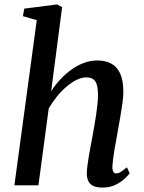

<svg xmlns="http://www.w3.org/2000/svg" viewBox="-20 -837 651 867"><path d="M443 10Q416 10 400.2 2Q384.5 -6 378 -21Q371.5 -36 372 -57Q372.5 -71 375 -90.5Q377.5 -110 381.2 -132Q385 -154 389.2 -176.8Q393.5 -199.5 397.5 -220.5Q401 -242 405.5 -266.2Q410 -290.5 413.8 -315.8Q417.5 -341 420 -365.2Q422.5 -389.5 422.5 -410.5Q422 -441 416.2 -457.5Q410.5 -474 398.8 -480.8Q387 -487.5 368.5 -487.5Q348.5 -487.5 325.8 -476.2Q303 -465 280 -445.5Q257 -426 236.5 -400.5Q216 -375 200 -347L153.5 0H45L146 -746L83.5 -764L89.5 -798L238 -817L260.5 -804.5L211 -425Q229 -453.5 252.5 -478.5Q276 -503.5 302.8 -522.8Q329.5 -542 359 -553Q388.5 -564 419.5 -564Q455.5 -564 481.8 -550.2Q508 -536.5 522.5 -505.2Q537 -474 537 -421Q537 -401 532.8 -370.2Q528.5 -339.5 522.8 -306.5Q517 -273.5 512 -246Q509 -227 505 -205.8Q501 -184.5 497.2 -163Q493.5 -141.5 491 -121.8Q488.5 -102 487.5 -86Q487 -69 491.8 -61.5Q496.5 -54 504 -54Q514 -54 524.8 -60.5Q535.5 -67 553 -81.5L565.5 -54.5Q561 -47.5 544.8 -31.8Q528.5 -16 502.8 -3Q477 10 443 10Z"/></svg>

Font: Merriweather 28pt Medium
Style: Italic
Weight: 500
Italic angle: -7.8°
Version: Version 2.101